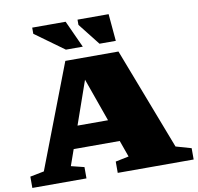

<svg xmlns="http://www.w3.org/2000/svg" viewBox="-97 -1036 1174 1137"><g transform="rotate(-10 490.0 -467.5)"><path d="M883.5 -94.5 976 -68V0H519.5V-68L599.5 -84.5L564 -184H287L253 -87.5L331.5 -68V0H6V-68L90 -84.5L329 -707H648.5ZM333.5 -317H517L424.5 -577ZM445.5 -772H344L170 -898V-935H371ZM644 -772H546L442.5 -903.5V-935H629.5Z"/></g></svg>

Font: Newsreader 6pt ExtraBold
Style: Regular
Weight: 800
Designer: Hugues Gentile
Foundry: Production Type
Version: Version 1.003; ttfautohint (v1.8.3)